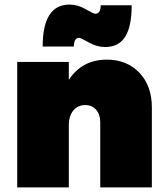

<svg xmlns="http://www.w3.org/2000/svg" viewBox="-20 -817 722 837"><path d="M325 -652Q302 -652 302 -614H166Q166 -797 283 -797Q319 -797 353.5 -777Q388 -757 395 -757Q419 -757 419 -794H554Q554 -701 525.5 -656.5Q497 -612 438 -612Q402 -612 367 -632Q332 -652 325 -652ZM446 -557Q533 -557 587.5 -500Q642 -443 642 -349V0H417V-284Q417 -318 399 -338.5Q381 -359 352 -359Q319 -359 299.5 -335Q280 -311 280 -271V0H55V-547H280V-469Q338 -557 446 -557Z"/></svg>

Font: MontserratBlack
Style: Regular
Weight: 900
Designer: Julieta Ulanovsky
Foundry: Julieta Ulanovsky
Version: Version 4.000